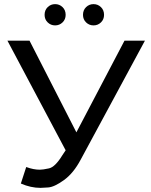

<svg xmlns="http://www.w3.org/2000/svg" viewBox="-20 -897 731 930"><path d="M107 -88Q142 -75 173 -75Q188 -75 217.5 -81.5Q247 -88 282 -145L298 -169L16 -700H123L350 -256L583 -700H682L371 -124Q336 -58 289.5 -24.5Q243 9 213 11Q183 13 176 13Q129 13 81 -8ZM433 -774Q412 -774 397 -788.5Q382 -803 382 -825Q382 -848 397 -862.5Q412 -877 433 -877Q454 -877 469 -862.5Q484 -848 484 -825Q484 -803 469 -788.5Q454 -774 433 -774ZM247 -774Q226 -774 211 -788.5Q196 -803 196 -825Q196 -848 211 -862.5Q226 -877 247 -877Q268 -877 283 -862.5Q298 -848 298 -825Q298 -803 283 -788.5Q268 -774 247 -774Z"/></svg>

Font: Montserrat Z Med
Style: Regular
Weight: 500
Designer: Julieta Ulanovsky
Foundry: Julieta Ulanovsky
Version: Version 8.000